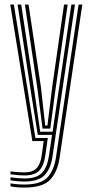

<svg xmlns="http://www.w3.org/2000/svg" viewBox="-20 -620 402 844"><path d="M87.2 204.5Q51.5 204.5 26.2 199.2V186Q54.5 191.2 87.2 191.2Q158.2 191.2 187.8 160.5Q217.2 129.8 226 72.5L325.5 -600H341.8L241.8 74.8Q232.5 136.5 199.9 170.5Q167.2 204.5 87.2 204.5ZM87.2 151.2Q65 151.2 26.2 146.2V133.2Q46.5 136 61.4 136.9Q76.2 137.8 87.2 137.8Q123 137.8 140.5 119.9Q158 102 163.5 62.2L172 0H122.2L25.2 -600H41L135.5 -13.5H190.2L179 64.8Q173 107.8 152.8 129.5Q132.5 151.2 87.2 151.2ZM87.2 178Q58 178 26.2 173V159.5Q44 162 59.6 163.2Q75.2 164.5 87.2 164.5Q141.2 164.5 164.5 139.8Q187.8 115 194.8 67.2L208.8 -27.2H146L117.8 -204L57.2 -600H73.2L131.5 -215.2L156.8 -41H211.2L293.8 -600H309.5L210.5 69.8Q202.2 124.2 174.9 151.1Q147.5 178 87.2 178ZM167 -54.8 145 -226.5 89.5 -600H105.5L159.8 -237.2L178.8 -68.2H188.5L209.5 -238L261.5 -600H277.5L223 -220.2L201 -54.8Z"/></svg>

Font: Big Shoulders Inline Text
Style: Regular
Weight: 400
Designer: Patric King
Foundry: XO Type Co
Version: Version 1.000